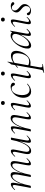

<svg xmlns="http://www.w3.org/2000/svg" viewBox="1457 -2090 908 3862"><g transform="rotate(-90 1911.0 -159.0)"><path d="M546 9Q523 9 517.5 -12.5Q512 -34 522 -89L551 -248Q561 -307 552.5 -336Q544 -365 515 -365Q483 -365 447 -323Q411 -281 379.5 -200.5Q348 -120 327 -6L317 -7Q337 -123 372 -211.5Q407 -300 451 -349.5Q495 -399 543 -399Q583 -399 595.5 -368.5Q608 -338 596 -267L564 -89Q559 -58 563.5 -43Q568 -28 580 -28Q592 -28 610 -41.5Q628 -55 650 -77Q654 -81 658 -77Q662 -73 658 -69Q625 -32 598.5 -11.5Q572 9 546 9ZM82 8Q69 8 65.5 6.5Q62 5 62 2Q62 -1 67 -23.5Q72 -46 76 -68L118 -297Q128 -358 101 -358Q89 -358 70 -346Q51 -334 29 -311Q26 -307 21.5 -311.5Q17 -316 21 -319Q54 -357 82.5 -376Q111 -395 136 -395Q159 -395 164.5 -373.5Q170 -352 160 -297L108 -6Q105 8 82 8ZM302 8Q289 8 285.5 6.5Q282 5 282 2Q282 -1 287.5 -26.5Q293 -52 297 -74L329 -248Q337 -307 329.5 -336Q322 -365 295 -365Q264 -365 228 -323Q192 -281 160.5 -200.5Q129 -120 108 -6L97 -7Q117 -123 152 -211.5Q187 -300 231 -349.5Q275 -399 323 -399Q361 -399 374.5 -368.5Q388 -338 374 -267L327 -6Q325 8 302 8Z M807 13Q764 13 749.5 -18Q735 -49 750 -119L786 -297Q792 -328 787 -343Q782 -358 769 -358Q758 -358 740 -345Q722 -332 700 -309Q696 -305 692 -309Q688 -313 692 -317Q725 -355 752 -375Q779 -395 804 -395Q827 -395 833.5 -373.5Q840 -352 828 -297L796 -138Q783 -78 793 -49.5Q803 -21 835 -21Q868 -21 904.5 -63Q941 -105 973.5 -185.5Q1006 -266 1027 -380L1038 -379Q1018 -263 982.5 -174.5Q947 -86 902 -36.5Q857 13 807 13ZM1000 9Q977 9 971.5 -12.5Q966 -34 976 -89L1027 -380Q1029 -394 1053 -394Q1066 -394 1070 -392.5Q1074 -391 1074 -388Q1074 -385 1069 -361.5Q1064 -338 1059 -312L1018 -89Q1008 -28 1035 -28Q1047 -28 1066 -40Q1085 -52 1107 -75Q1110 -79 1114.5 -74.5Q1119 -70 1115 -67Q1081 -29 1053.5 -10Q1026 9 1000 9Z M1472 9Q1448 9 1442.5 -12.5Q1437 -34 1447 -89L1476 -248Q1500 -365 1437 -365Q1404 -365 1367.5 -323Q1331 -281 1298.5 -200.5Q1266 -120 1245 -6L1234 -7Q1255 -123 1290 -211.5Q1325 -300 1370.5 -349.5Q1416 -399 1465 -399Q1508 -399 1522 -368.5Q1536 -338 1522 -267L1489 -89Q1484 -58 1489 -43Q1494 -28 1507 -28Q1518 -28 1536 -41.5Q1554 -55 1576 -77Q1579 -81 1583.5 -77Q1588 -73 1584 -69Q1551 -32 1524.5 -11.5Q1498 9 1472 9ZM1219 8Q1206 8 1202 6.5Q1198 5 1198 2Q1198 -1 1203.5 -24.5Q1209 -48 1213 -74L1254 -297Q1264 -358 1237 -358Q1225 -358 1206 -346Q1187 -334 1165 -311Q1162 -307 1157.5 -311.5Q1153 -316 1157 -319Q1190 -357 1218.5 -376Q1247 -395 1272 -395Q1295 -395 1300.5 -373.5Q1306 -352 1296 -297L1245 -6Q1243 8 1219 8Z M1709 9Q1687 9 1679.5 -11Q1672 -31 1683 -89L1724 -297Q1736 -358 1707 -358Q1695 -358 1676 -346Q1657 -334 1635 -311Q1632 -307 1627.5 -311.5Q1623 -316 1627 -319Q1661 -357 1688.5 -376Q1716 -395 1741 -395Q1765 -395 1771 -373.5Q1777 -352 1766 -297L1726 -89Q1720 -58 1725 -43Q1730 -28 1743 -28Q1754 -28 1773 -40Q1792 -52 1814 -75Q1818 -79 1822 -74.5Q1826 -70 1822 -67Q1789 -29 1761.5 -10Q1734 9 1709 9ZM1771 -517Q1752 -517 1741.5 -527Q1731 -537 1731 -556Q1731 -573 1741.5 -583Q1752 -593 1771 -593Q1790 -593 1800 -583Q1810 -573 1810 -556Q1810 -517 1771 -517Z M2002 13Q1960 13 1932.5 -6.5Q1905 -26 1891.5 -58Q1878 -90 1876 -128Q1874 -166 1882 -202Q1896 -266 1930 -309.5Q1964 -353 2008 -376Q2052 -399 2094 -399Q2118 -399 2138 -391.5Q2158 -384 2169 -371Q2180 -358 2178 -342Q2177 -331 2170.5 -322Q2164 -313 2150 -313Q2139 -313 2130.5 -320.5Q2122 -328 2117 -342Q2114 -353 2101 -366Q2088 -379 2061 -379Q2025 -379 1999.5 -358.5Q1974 -338 1958.5 -305Q1943 -272 1935 -232Q1925 -177 1931.5 -128Q1938 -79 1964.5 -48.5Q1991 -18 2039 -18Q2076 -18 2102 -33.5Q2128 -49 2150 -67Q2153 -69 2157 -65Q2161 -61 2158 -58Q2116 -21 2077.5 -4Q2039 13 2002 13Z M2301 9Q2279 9 2271.5 -11Q2264 -31 2275 -89L2316 -297Q2328 -358 2299 -358Q2287 -358 2268 -346Q2249 -334 2227 -311Q2224 -307 2219.5 -311.5Q2215 -316 2219 -319Q2253 -357 2280.5 -376Q2308 -395 2333 -395Q2357 -395 2363 -373.5Q2369 -352 2358 -297L2318 -89Q2312 -58 2317 -43Q2322 -28 2335 -28Q2346 -28 2365 -40Q2384 -52 2406 -75Q2410 -79 2414 -74.5Q2418 -70 2414 -67Q2381 -29 2353.5 -10Q2326 9 2301 9ZM2363 -517Q2344 -517 2333.5 -527Q2323 -537 2323 -556Q2323 -573 2333.5 -583Q2344 -593 2363 -593Q2382 -593 2392 -583Q2402 -573 2402 -556Q2402 -517 2363 -517Z M2383 275Q2379 276 2378 270Q2377 264 2381 263Q2404 259 2415.5 253Q2427 247 2433 231.5Q2439 216 2444 185L2546 -386Q2546 -389 2552 -395Q2558 -401 2566 -410Q2574 -419 2581 -431Q2588 -443 2591 -458Q2592 -462 2597.5 -461Q2603 -460 2602 -456L2489 178Q2482 219 2494 232Q2506 245 2549 239Q2553 237 2554.5 243Q2556 249 2551 250ZM2583 1Q2543 1 2526 -2Q2509 -5 2495 -8L2505 -58Q2524 -45 2548.5 -36Q2573 -27 2609 -27Q2656 -27 2688.5 -52Q2721 -77 2741 -121Q2761 -165 2768 -220Q2773 -255 2769.5 -287Q2766 -319 2748 -339.5Q2730 -360 2688 -360Q2641 -360 2594.5 -332Q2548 -304 2486 -255Q2483 -254 2479 -258.5Q2475 -263 2478 -264Q2537 -317 2600 -355Q2663 -393 2723 -393Q2778 -393 2802 -357Q2826 -321 2816 -253Q2809 -202 2786.5 -156Q2764 -110 2731.5 -74.5Q2699 -39 2660.5 -19Q2622 1 2583 1Z M2925 13Q2893 13 2876.5 -11Q2860 -35 2867 -91Q2875 -146 2901.5 -200.5Q2928 -255 2965.5 -300Q3003 -345 3045.5 -372Q3088 -399 3127 -399Q3145 -399 3162 -392.5Q3179 -386 3191 -371Q3203 -356 3205 -332L3167 -357Q3178 -359 3194 -373.5Q3210 -388 3213 -407Q3215 -410 3220.5 -409Q3226 -408 3225 -406L3167 -89Q3157 -28 3183 -28Q3195 -28 3213 -41.5Q3231 -55 3253 -77Q3256 -80 3260 -76Q3264 -72 3261 -69Q3228 -32 3201.5 -11.5Q3175 9 3149 9Q3126 9 3120.5 -12.5Q3115 -34 3125 -89L3149 -229L3165 -246Q3134 -172 3093.5 -113Q3053 -54 3009.5 -20.5Q2966 13 2925 13ZM2954 -30Q2983 -30 3014.5 -52.5Q3046 -75 3075.5 -112Q3105 -149 3127 -194Q3149 -239 3158 -283Q3166 -318 3150.5 -343Q3135 -368 3096 -367Q3060 -366 3021.5 -334Q2983 -302 2953.5 -248.5Q2924 -195 2914 -127Q2907 -80 2916 -55Q2925 -30 2954 -30Z M3387 9Q3365 9 3357.5 -11Q3350 -31 3361 -89L3402 -297Q3414 -358 3385 -358Q3373 -358 3354 -346Q3335 -334 3313 -311Q3310 -307 3305.5 -311.5Q3301 -316 3305 -319Q3339 -357 3366.5 -376Q3394 -395 3419 -395Q3443 -395 3449 -373.5Q3455 -352 3444 -297L3404 -89Q3398 -58 3403 -43Q3408 -28 3421 -28Q3432 -28 3451 -40Q3470 -52 3492 -75Q3496 -79 3500 -74.5Q3504 -70 3500 -67Q3467 -29 3439.5 -10Q3412 9 3387 9ZM3449 -517Q3430 -517 3419.5 -527Q3409 -537 3409 -556Q3409 -573 3419.5 -583Q3430 -593 3449 -593Q3468 -593 3478 -583Q3488 -573 3488 -556Q3488 -517 3449 -517Z M3623 11Q3587 11 3559.5 -6.5Q3532 -24 3536 -49Q3538 -61 3546 -67Q3554 -73 3563 -73Q3574 -73 3579.5 -63Q3585 -53 3591.5 -40.5Q3598 -28 3611 -18Q3624 -8 3649 -8Q3678 -8 3696.5 -24.5Q3715 -41 3719 -74Q3724 -105 3711 -127.5Q3698 -150 3676 -168Q3654 -186 3633 -204.5Q3612 -223 3599.5 -245.5Q3587 -268 3593 -299Q3599 -332 3619.5 -353.5Q3640 -375 3667.5 -385.5Q3695 -396 3722 -396Q3755 -396 3778 -382Q3801 -368 3798 -349Q3796 -336 3787.5 -330.5Q3779 -325 3771 -325Q3759 -325 3751.5 -332.5Q3744 -340 3736.5 -350Q3729 -360 3718 -367.5Q3707 -375 3687 -375Q3668 -375 3651.5 -365.5Q3635 -356 3632 -333Q3627 -303 3640 -281Q3653 -259 3674.5 -240Q3696 -221 3717.5 -201.5Q3739 -182 3751.5 -158Q3764 -134 3759 -102Q3754 -72 3734.5 -46Q3715 -20 3686 -4.5Q3657 11 3623 11Z"/></g></svg>

Font: Cormorant Garamond Light Light
Style: Italic
Weight: 300
Italic angle: -10°
Version: Version 4.001